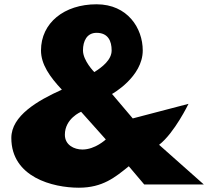

<svg xmlns="http://www.w3.org/2000/svg" viewBox="-20 -860 1003 895"><path d="M858.7 -376 598.8 -308 502.2 -422C502.2 -422 645.4 -501 645.4 -625C645.4 -728 575.1 -840 430.1 -840C278.9 -840 171.1 -753 171.1 -625C171.1 -560 212.1 -502 268.4 -442C154.7 -391 32.8 -320 32.8 -217C32.8 -34 226.2 15 347.5 15C459.1 15 517.1 -34 580.4 -85L652.4 0H930.2L721.6 -185C793.1 -240 858.7 -376 858.7 -376ZM430.1 -707C483.7 -707 500.4 -669 500.4 -625C500.4 -581 456.5 -547 419.5 -524C419.5 -524 366.8 -577 366.8 -625C366.8 -669 385.3 -707 430.1 -707ZM473.2 -210C473.2 -210 423.9 -163 364.2 -163C325.5 -163 282.4 -184 282.4 -232C282.4 -308 358 -339 358 -339Z"/></svg>

Font: Blink
Style: Wide
Weight: 400
Designer: Mew Too
Foundry: Cannot Into Space Fonts
Version: Version 001.000